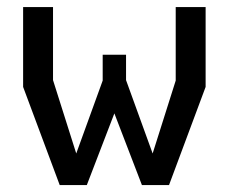

<svg xmlns="http://www.w3.org/2000/svg" viewBox="-20 -534 660 554"><path d="M46.7 -283.2V-513.7H133V-302.8L209.3 -61.8L189.5 -62.2L276.3 -301.5V-376H343.7V-302.8L431 -62H411.2L487 -301.5V-513.7H573.3V-283.2L467.7 0H389.5L294.3 -247.7H325.7L230.5 0H152.3Z"/></svg>

Font: Monaspace Krypton Var
Style: Regular
Weight: 400
Designer: Riley Cran and the Lettermatic Team
Version: Version 1.101 (Monaspace Krypton Var)